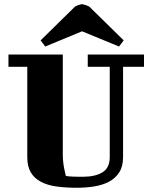

<svg xmlns="http://www.w3.org/2000/svg" viewBox="-20 -873 706 908"><path d="M109 -557H20V-615H277V-140Q277 -123 279 -105.5Q281 -88 284 -74Q287 -57 291 -42Q294 -40 305 -39Q313 -38 329 -37.5Q345 -37 371 -37Q430 -37 464.5 -58Q499 -79 499 -130V-557H395V-615H661V-557H562V-130Q562 -86 544 -58Q526 -30 496 -14Q466 2 426.5 8.5Q387 15 344 15Q291 15 247.5 9Q204 3 173 -13.5Q142 -30 125.5 -58Q109 -86 109 -130ZM335 -842Q350 -850 362 -852Q364 -853 365 -853H369Q371 -853 374 -852Q386 -850 402 -842L565 -682L543 -653L368 -725L194 -653L172 -682Z"/></svg>

Font: Bigshot One
Style: Regular
Weight: 400
Designer: Gesine Todt
Foundry: Gesine Todt
Version: Version 1.001